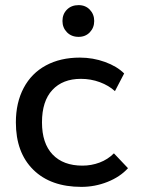

<svg xmlns="http://www.w3.org/2000/svg" viewBox="-20 -720 561 750"><path d="M42 -242Q42 -319 72.5 -376.5Q103 -434 159.5 -464.5Q216 -495 292 -495Q343 -495 390 -478Q437 -461 465 -433L429 -364Q405 -386 370 -399Q335 -412 296 -412Q225 -412 184.5 -368.5Q144 -325 144 -242Q144 -160 185.5 -116.5Q227 -73 302 -73Q337 -73 369 -85Q401 -97 425 -121L480 -63Q449 -29 400 -9.5Q351 10 298 10Q178 10 110 -57Q42 -124 42 -242ZM224 -638Q224 -665 241.5 -682.5Q259 -700 287 -700Q314 -700 331 -682Q348 -664 348 -638Q348 -612 331 -594Q314 -576 287 -576Q259 -576 241.5 -594Q224 -612 224 -638Z"/></svg>

Font: Niramit Medium
Style: Regular
Weight: 500
Designer: Katatrad Aksorn Co.,Ltd.
Foundry: Cadson Demak Co.,Ltd.
Version: Version 1.000; ttfautohint (v1.6)